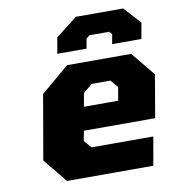

<svg xmlns="http://www.w3.org/2000/svg" viewBox="-82 -806 804 879"><g transform="rotate(-10 320.0 -366.5)"><path d="M216 -581 229 -655 329 -733H549L620 -655L607 -581H471L479 -626L467 -639H376L360 -626L352 -581ZM159 0 68 -111 120 -411 251 -522H549L640 -411L606 -213H275L266 -167L296 -132H583L560 0ZM294 -321H453L464 -383L434 -418H347L305 -383Z"/></g></svg>

Font: Tomorrow
Style: Bold Italic
Weight: 700
Italic angle: -10°
Designer: Tony de Marco, Monica Rizzolli
Foundry: Just in Type
Version: Version 2.002